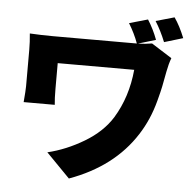

<svg xmlns="http://www.w3.org/2000/svg" viewBox="-62 -935 1124 1099"><g transform="rotate(5 500.0 -386.0)"><path d="M956.1 -757.8 848.6 -725.6Q823.2 -789.1 790 -841.8L896.5 -872.1Q928.7 -826.2 956.1 -757.8ZM801.8 -734.4 700.2 -704.1Q741.2 -705.1 781.2 -711.9L898.4 -637.7Q885.7 -604.5 877 -558.6Q866.2 -501 860.8 -473.6Q855.5 -446.3 840.3 -389.2Q825.2 -332 803.7 -282.7Q782.2 -233.4 753.9 -189.5Q627.9 7.8 374 99.6L238.3 -39.1Q344.7 -64.5 446.8 -125.5Q548.8 -186.5 602.5 -272.5Q677.7 -395.5 692.4 -552.7H252.9V-405.3Q252.9 -348.6 256.8 -313.5H78.1Q84 -381.8 84 -405.3V-615.2Q84 -659.2 79.1 -708Q147.5 -704.1 210 -704.1H668H694.3Q673.8 -760.7 639.6 -816.4L746.1 -846.7Q779.3 -794.9 801.8 -734.4Z"/></g></svg>

Font: GenEi Gothic M Heavy
Style: Regular
Weight: 800
Designer: o_tamon (Modified); [Source Han Sans]
Ryoko NISHIZUKA  (kana & ideographs); Paul D. Hunt (Latin, Greek & Cyrillic); Wenl
Version: Version 1.1a;Original Version 1.004